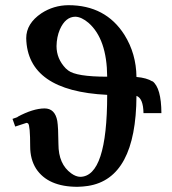

<svg xmlns="http://www.w3.org/2000/svg" viewBox="-20 -701 658 733"><path d="M240.2 -432.1Q271 -408.2 389.2 -408.2Q388.2 -552.2 317.9 -613.8Q291.5 -636.2 268.1 -637.2Q230 -637.2 208.5 -588.4Q196.3 -559.6 195.8 -524.9Q195.8 -476.6 231 -439.9Q236.3 -435.5 240.2 -432.1ZM527.8 -269Q526.9 -325.7 501 -335Q499.5 -19.5 315.9 8.8Q296.9 11.7 275.9 12.2Q163.1 12.2 117.7 -57.1Q95.2 -92.8 95.2 -142.1Q95.2 -221.7 87.4 -229.5Q84 -231.9 81.1 -231.9L38.1 -217.8L27.8 -247.1L48.8 -254.9H46.9Q105.5 -286.6 149.9 -287.1Q189.9 -287.1 198.7 -239.3Q202.6 -215.3 203.1 -150.9Q203.1 -74.2 252 -39.1Q269.5 -26.4 286.1 -25.9Q389.2 -26.9 389.2 -338.9Q84.5 -353.5 80.1 -555.2Q80.1 -611.3 138.2 -650.4Q184.6 -680.7 241.2 -681.2Q383.3 -681.2 455.1 -567.9Q500 -496.1 501 -407.2Q540 -403.8 562 -390.1V-391.1Q595.7 -365.7 596.2 -269Z"/></svg>

Font: Linux Libertine O
Style: Semibold
Weight: 700
Designer: Philipp H. Poll
Foundry: Philipp H. Poll
Version: Version 5.0.0